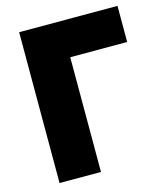

<svg xmlns="http://www.w3.org/2000/svg" viewBox="-107 -792 750 873"><g transform="rotate(-15 267.5 -355.0)"><path d="M528 -710H65V0H260V-540H528Z"/></g></svg>

Font: Raleway Black
Style: Regular
Weight: 900
Designer: Matt McInerney, Pablo Impallari, Rodrigo Fuenzalida
Foundry: Matt McInerney, Pablo Impallari, Rodrigo Fuenzalida
Version: Version 3.000g; ttfautohint (v1.5) -l 8 -r 28 -G 28 -x 14 -D